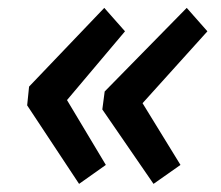

<svg xmlns="http://www.w3.org/2000/svg" viewBox="-20 -509 553 480"><path d="M47.9 -245.6 52.7 -292.5 240.7 -489.3 292.5 -430.7 147.5 -258.8 244.6 -96.7 177.7 -49.3ZM235.8 -235.4 241.7 -280.3 446.8 -489.3 498.5 -430.7 336.4 -251 431.2 -96.7 363.8 -49.3Z"/></svg>

Font: Reddit Sans Chocolate
Style: Bold Italic
Weight: 700
Italic angle: -11.25°
Designer: Stephen Hutchings
Version: Version 1.013